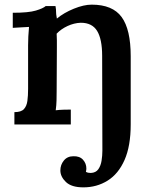

<svg xmlns="http://www.w3.org/2000/svg" viewBox="-20 -536 647 827"><path d="M339 271Q288 271 264 248Q240 225 240 198Q240 174 255 155.5Q270 137 296 137Q323 136 337.5 152Q352 168 352 190Q352 196 350 204Q354 207 360.5 208Q367 209 371 209Q393 208 403.5 193Q414 178 417.5 156Q421 134 421 113L420 -295Q420 -367 398.5 -402.5Q377 -438 328 -438Q299 -437 271 -424Q243 -411 224 -391Q225 -377 225 -362.5Q225 -348 225 -333L224 -143Q224 -126 223.5 -104Q223 -82 220 -61Q236 -63 254 -63.5Q272 -64 285 -64V0H42V-53Q71 -53 83 -66Q95 -79 98 -101.5Q101 -124 101 -153V-341Q101 -359 102 -379Q103 -399 105 -420Q89 -419 68.5 -418Q48 -417 35 -416V-481Q103 -481 134.5 -490.5Q166 -500 177 -510H219Q222 -493 221.5 -485Q221 -477 225 -456Q255 -481 298 -498.5Q341 -516 375 -516Q465 -516 504 -462.5Q543 -409 543 -294V0Q543 93 516.5 153Q490 213 443.5 242Q397 271 339 271Z"/></svg>

Font: Lora SemiBold
Style: Regular
Weight: 600
Designer: Olga Karpushina, Alexei Vanyashin (Cyrillic)
Foundry: Cyreal
Version: Version 3.011; ttfautohint (v1.8.4.7-5d5b)